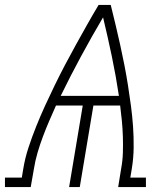

<svg xmlns="http://www.w3.org/2000/svg" viewBox="-57 -755 677 775"><path d="M-37 0V-38H31L37 -74Q44 -117 58 -159.5Q72 -202 89 -244.5Q106 -287 125 -328.5Q144 -370 164 -411Q184 -452 205.5 -493Q227 -534 249.5 -574.5Q272 -615 294.5 -655Q317 -695 341 -735H390Q400 -695 409.5 -655Q419 -615 428 -574.5Q437 -534 445 -493Q453 -452 459.5 -411Q466 -370 471.5 -328.5Q477 -287 480 -245Q483 -203 482.5 -159.5Q482 -116 475 -74L469 -38H532V0H420L432 -74Q438 -106 439 -138.5Q440 -171 439 -203Q438 -235 435 -266.5Q432 -298 428 -329H320L265 0H222L277 -329H169Q155 -298 141.5 -266.5Q128 -235 116 -203Q104 -171 94.5 -138.5Q85 -106 80 -74L67 0ZM188 -368H423Q411 -448 394.5 -527Q378 -606 359 -685Q313 -607 270 -527.5Q227 -448 188 -368Z"/></svg>

Font: Iosevka Curly Slab XLtExObl
Style: Regular
Weight: 200
Width: 7
Italic angle: -9°
Monospace: yes
Designer: Belleve Invis
Foundry: Belleve Invis
Version: Version 11.0.0; ttfautohint (v1.8.3)